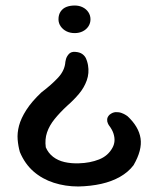

<svg xmlns="http://www.w3.org/2000/svg" viewBox="-20 -674 574 696"><path d="M264 2Q217 2 175 -11.5Q133 -25 101.5 -52.5Q70 -80 52 -123Q46 -144 44 -168Q42 -192 49 -218.5Q56 -245 75.5 -275.5Q95 -306 130 -339Q167 -367 191 -393Q215 -419 217 -450Q217 -450 219 -459Q221 -468 229 -477.5Q237 -487 252 -486Q269 -485 278.5 -478Q288 -471 292 -461.5Q296 -452 297.5 -445Q299 -438 299 -438Q304 -409 294.5 -382.5Q285 -356 266 -333.5Q247 -311 224 -291Q197 -266 178 -242.5Q159 -219 150.5 -194Q142 -169 146 -140Q155 -119 172.5 -105.5Q190 -92 214 -86.5Q238 -81 266 -82Q306 -83 339 -96Q372 -109 388 -139Q394 -150 395 -162.5Q396 -175 391.5 -189.5Q387 -204 374 -221Q374 -221 371 -227Q368 -233 368.5 -241.5Q369 -250 377 -258Q388 -267 399.5 -267.5Q411 -268 420.5 -264.5Q430 -261 436 -257Q442 -253 442 -253Q483 -215 489.5 -172.5Q496 -130 464 -75Q445 -50 415 -33Q385 -16 347 -7.5Q309 1 264 2ZM251 -554Q234 -554 221 -560.5Q208 -567 200 -578.5Q192 -590 192 -604Q192 -621 200 -632.5Q208 -644 221 -649Q234 -654 251 -654Q267 -654 280 -647.5Q293 -641 300.5 -629.5Q308 -618 308 -604Q308 -590 300.5 -578.5Q293 -567 280 -560.5Q267 -554 251 -554Z"/></svg>

Font: Sour Gummy
Style: Regular
Weight: 400
Designer: Stefie Justprince
Foundry: Eifetstype
Version: Version 1.000